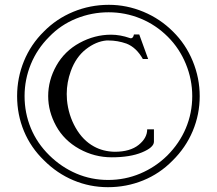

<svg xmlns="http://www.w3.org/2000/svg" viewBox="-20 -768 900 797"><path d="M432 -748Q506 -748 575.5 -719Q645 -690 698 -637Q751 -585 780 -514.5Q809 -444 809 -369Q809 -293 780 -224Q751 -155 696 -101Q643 -47 574 -19Q505 9 428 9Q353 9 285 -19.5Q217 -48 163 -102Q108 -155 79.5 -223.5Q51 -292 51 -369Q51 -445 79.5 -514.5Q108 -584 162 -637Q214 -690 284 -719Q354 -748 432 -748ZM184 -615Q134 -565 108 -501.5Q82 -438 82 -369Q82 -299 108 -236Q134 -173 185 -123Q235 -74 297 -47.5Q359 -21 429 -21Q499 -21 562 -47.5Q625 -74 674 -122Q725 -173 751.5 -236Q778 -299 778 -369Q778 -438 751.5 -502.5Q725 -567 677 -615Q627 -665 563.5 -691Q500 -717 431 -717Q361 -717 296.5 -691Q232 -665 184 -615ZM444 -115Q372 -115 309 -150Q246 -185 213 -245Q180 -305 180 -369Q180 -435 214 -495.5Q248 -556 310.5 -590Q373 -624 441 -624Q460 -624 479.5 -620.5Q499 -617 519 -610Q521 -609 523 -609Q533 -609 536 -625H558L595 -523H573Q546 -571 505 -587Q468 -600 430 -600H422Q378 -596 336.5 -563.5Q295 -531 274 -473Q257 -426 257 -378Q257 -366 258 -353Q264 -290 294 -237.5Q324 -185 370 -160Q408 -139 456 -138Q520 -138 555.5 -166.5Q591 -195 591 -231H619V-180Q619 -156 569.5 -135.5Q520 -115 444 -115Z"/></svg>

Font: MM Ethnic
Style: Regular
Weight: 400
Designer: Khon Soe Zaw Thu
Version: Version 1.00 July 18, 2016, initial release